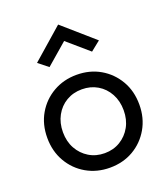

<svg xmlns="http://www.w3.org/2000/svg" viewBox="-136 -827 817 933"><g transform="rotate(-20 273.0 -360.0)"><path d="M273 -645 163 -550 113 -590 273 -730 433 -590 383 -550ZM35 -230Q35 -300 66.5 -354Q98 -408 152 -439Q206 -470 273 -470Q341 -470 394.5 -439Q448 -408 479.5 -354Q511 -300 511 -230Q511 -161 479.5 -106.5Q448 -52 394.5 -21Q341 10 273 10Q206 10 152 -21Q98 -52 66.5 -106.5Q35 -161 35 -230ZM116 -230Q116 -182 136.5 -145Q157 -108 192.5 -86.5Q228 -65 273 -65Q318 -65 353.5 -86.5Q389 -108 409.5 -145Q430 -182 430 -230Q430 -278 409.5 -315.5Q389 -353 353.5 -374Q318 -395 273 -395Q228 -395 192.5 -374Q157 -353 136.5 -315.5Q116 -278 116 -230Z"/></g></svg>

Font: Jost
Style: Regular
Weight: 400
Version: Version 3.500